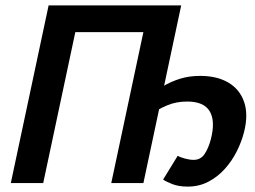

<svg xmlns="http://www.w3.org/2000/svg" viewBox="-20 -678 946 711"><path d="M20 0 160 -658H280L140 0ZM176 -559 197 -658H614L593 -559ZM392 0 532 -658H651L511 0ZM675 13Q641 13 617.5 3.5Q594 -6 584 -13L638 -101Q646 -96 664 -91Q682 -86 697 -86Q723 -86 737.5 -107.5Q752 -129 761 -163Q778 -230 756.5 -266Q735 -302 673 -302Q632 -302 598 -287.5Q564 -273 535 -252L520 -314Q551 -339 582 -357.5Q613 -376 647 -386.5Q681 -397 721 -397Q784 -397 826 -372Q868 -347 884 -300.5Q900 -254 884 -190Q875 -154 857 -118Q839 -82 812.5 -52.5Q786 -23 751.5 -5Q717 13 675 13Z"/></svg>

Font: Ysabeau
Style: Bold Italic
Weight: 700
Italic angle: -12°
Designer: Christian Thalmann (Catharsis Fonts)
Version: Version 2.002